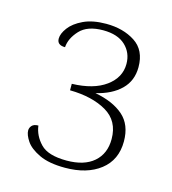

<svg xmlns="http://www.w3.org/2000/svg" viewBox="-79 -767 539 600"><g transform="rotate(15 191.0 -467.0)"><path d="M43 -316Q43 -325 49.5 -332Q56 -339 70 -339Q74 -307 98.5 -281.5Q123 -256 183 -256Q240 -256 271 -283Q302 -310 302 -357Q302 -416 255.5 -443Q209 -470 137 -471V-492Q207 -494 246.5 -523Q286 -552 286 -596Q286 -632 261 -655.5Q236 -679 189 -679Q138 -679 113.5 -652.5Q89 -626 87 -597Q61 -597 61 -618Q61 -634 75.5 -653.5Q90 -673 119.5 -687Q149 -701 193 -701Q248 -701 286.5 -676Q325 -651 325 -596Q325 -552 296 -523.5Q267 -495 216 -483Q275 -472 308 -443Q341 -414 341 -360Q341 -300 298 -266.5Q255 -233 184 -233Q132 -233 100.5 -248Q69 -263 56 -282.5Q43 -302 43 -316Z"/></g></svg>

Font: Arima Madurai ExtraLight
Style: Regular
Weight: 275
Designer: Joana Correia and Natanael Gama
Foundry: NDISCOVER
Version: Version 1.020